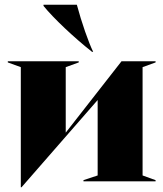

<svg xmlns="http://www.w3.org/2000/svg" viewBox="-20 -767 691 812"><path d="M68 25H71L393 -344V-25L333 -5V0H638V-5L583 -25V-483L638 -503V-508H494L258 -206V-483L313 -503V-508H13V-503L68 -483ZM164 -742C206 -690 293 -608 369 -548H374C355 -586 325 -672 305 -747H164Z"/></svg>

Font: Nyght Serif Dark
Style: Regular
Weight: 800
Designer: Maksym Kobuzan
Version: Version 0.410;Glyphs 3.1.2 (3151)